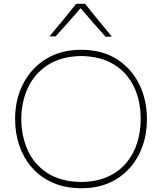

<svg xmlns="http://www.w3.org/2000/svg" viewBox="-20 -989 859 1018"><path d="M413 9Q327 9 261 -19.8Q195 -48.5 150.2 -99.5Q105.5 -150.5 82.8 -216.8Q60 -283 60 -358Q60 -461.5 102.8 -544.8Q145.5 -628 224.2 -676.5Q303 -725 411 -725Q521 -725 598.8 -675.8Q676.5 -626.5 717.8 -543.2Q759 -460 759 -358Q759 -253 716.8 -170Q674.5 -87 596.8 -39Q519 9 413 9ZM411 -24Q494 -25.5 553.5 -53Q613 -80.5 651.2 -127.2Q689.5 -174 707.8 -233.5Q726 -293 726 -358Q726 -452.5 691 -527.2Q656 -602 586 -646Q516 -690 411 -692Q302.5 -690 232 -643.5Q161.5 -597 127.2 -521.8Q93 -446.5 93 -358Q93 -269 126.5 -193.8Q160 -118.5 230.2 -72.2Q300.5 -26 411 -24ZM540 -794Q506 -831.5 472.8 -869.5Q439.5 -907.5 407.5 -945.5Q375 -908 342 -870.8Q309 -833.5 275 -796H242Q279 -839.5 314.2 -882.5Q349.5 -925.5 384 -969H431Q465.5 -925.5 501 -882Q536.5 -838.5 573 -795Z"/></svg>

Font: Commissioner Flair Thin
Style: Regular
Weight: 100
Designer: Kostas Bartsokas
Foundry: Kostas Bartsokas
Version: Version 1.000; ttfautohint (v1.8.3)